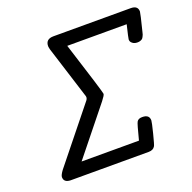

<svg xmlns="http://www.w3.org/2000/svg" viewBox="-116 -754 867 869"><g transform="rotate(-20 318.0 -319.5)"><path d="M47.9 -26.9Q47.9 -36.6 63 -57.1L271 -315.9Q277.8 -325.7 274.9 -335L194.8 -588.9Q191.9 -601.1 191.9 -605Q191.9 -639.2 230 -639.2H602.1Q636.2 -639.2 636.2 -610.8Q636.2 -604 615.2 -520Q613.3 -511.2 612.1 -508.1Q610.8 -504.9 607.9 -499Q605 -493.2 602.1 -490.5Q599.1 -487.8 593 -485.4Q586.9 -482.9 579.1 -482.9Q564.9 -482.9 556.9 -488.5Q548.8 -494.1 546.9 -499Q544.9 -503.9 544.9 -509Q544.9 -514.2 560.1 -577.1H273.9Q354 -326.2 354 -316.9Q354 -310.1 335.9 -287.1L155.8 -63H432.1Q451.2 -138.2 456.1 -146Q462.9 -158.2 481 -158.2H482.9Q516.1 -158.2 516.1 -129.9Q516.1 -122.1 503.2 -70.6Q490.2 -19 486.8 -15.1Q478 0 456.1 0H80.1Q47.9 -1 47.9 -26.9Z"/></g></svg>

Font: CMU Typewriter Text
Style: Italic
Weight: 500
Italic angle: -14.04°
Version: Version 0.7.0